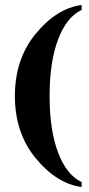

<svg xmlns="http://www.w3.org/2000/svg" viewBox="-20 -672 359 774"><path d="M309 -652V-632Q248 -603 214 -512.5Q180 -422 180 -285Q180 -148 214 -57.5Q248 33 309 62V82Q208 68 124 -34Q40 -136 40 -285Q40 -434 124 -536Q208 -638 309 -652Z"/></svg>

Font: Rozha One
Style: Regular
Weight: 400
Designer: Tim Donaldson, Indian Type Foundry
Foundry: Indian Type Foundry
Version: Version 1.301;PS 1.0;hotconv 1.0.78;makeotf.lib2.5.61930; tt